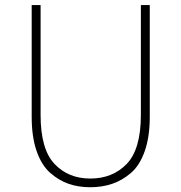

<svg xmlns="http://www.w3.org/2000/svg" viewBox="-20 -746 733 778"><path d="M108.4 -272.5V-725.6H144.5V-280.3Q144.5 -141.6 200.7 -82Q256.8 -22.5 345.7 -22.5Q436.5 -22.5 493.7 -82Q550.8 -141.6 550.8 -280.3V-725.6H586.9V-272.5Q586.9 -191.4 566.4 -133.3Q545.9 -75.2 510.3 -44.9Q474.6 -14.6 434.1 -1Q393.6 12.7 345.7 12.7Q297.9 12.7 258.3 -1Q218.8 -14.6 183.6 -45.4Q148.4 -76.2 128.4 -133.8Q108.4 -191.4 108.4 -272.5Z"/></svg>

Font: Bpmf Zihi Sans ExtraLight
Style: ExtraLight
Weight: 250
Foundry: But Ko
Version: Version 1.320